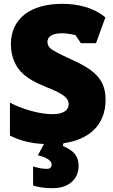

<svg xmlns="http://www.w3.org/2000/svg" viewBox="-20 -744 593 1004"><path d="M257 240C338 240 391 194 391 123C391 76 370 45 308 19L312 5C444 -13 532 -89 532 -222C532 -317 488 -371 368 -426C328 -444 280 -467 251 -485C236 -495 228 -510 228 -524C228 -550 249 -570 304 -570C328 -570 350 -566 375 -560L403 -518H482L531 -653C469 -705 387 -724 305 -724C140 -724 37 -647 37 -513C37 -480 43 -450 54 -424C76 -372 116 -332 210 -294C288 -262 339 -241 339 -199C339 -169 314 -147 254 -147C193 -147 106 -169 32 -207V-35C90 -6 146 6 210 9L178 68C221 78 250 95 250 116C250 131 242 139 225 139C204 139 180 135 153 126V226C178 235 213 240 257 240Z"/></svg>

Font: Frost ExtraBold
Style: Regular
Weight: 800
Designer: Lee Frost
Foundry: Lee Frost for Ice Communication Norge AS
Version: Version 2.011;hotconv 1.0.107;makeotfexe 2.5.65593